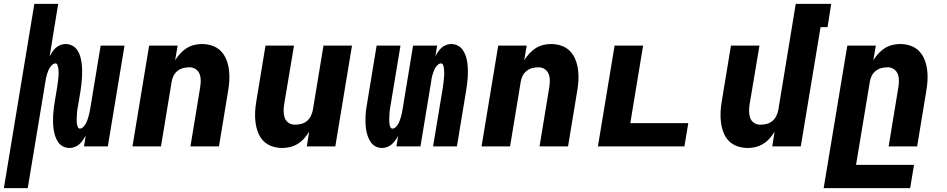

<svg xmlns="http://www.w3.org/2000/svg" viewBox="-62 -755 4882 990"><path d="M-42 215 115 -735H238L194 -465Q201 -477 208.5 -488.5Q216 -500 226.5 -509Q237 -518 250 -523Q263 -528 276 -528Q294 -528 310 -520Q326 -512 336 -497.5Q346 -483 351 -466.5Q356 -450 358.5 -432Q361 -414 361.5 -395.5Q362 -377 361 -359Q360 -341 358 -322Q356 -303 353 -285L342 -219Q341 -212 339.5 -205Q338 -198 337 -191.5Q336 -185 335.5 -178Q335 -171 334.5 -164.5Q334 -158 334 -151Q334 -144 333.5 -137.5Q333 -131 333.5 -124.5Q334 -118 335.5 -111.5Q337 -105 340 -98.5Q343 -92 350 -92Q359 -92 366.5 -99.5Q374 -107 379 -115.5Q384 -124 387.5 -133Q391 -142 393.5 -151Q396 -160 398 -169Q400 -178 402 -187L457 -520H580L494 0H371L380 -55Q373 -43 365 -31.5Q357 -20 346.5 -11Q336 -2 323 3Q310 8 297 8Q279 8 263 0Q247 -8 237.5 -22.5Q228 -37 222.5 -53.5Q217 -70 214.5 -88Q212 -106 211.5 -124.5Q211 -143 212 -161Q213 -179 215.5 -198Q218 -217 221 -235L232 -301Q233 -308 234 -315Q235 -322 236 -328.5Q237 -335 237.5 -342Q238 -349 239 -355.5Q240 -362 240 -369Q240 -376 240 -382.5Q240 -389 239.5 -395.5Q239 -402 237.5 -408.5Q236 -415 233.5 -421.5Q231 -428 224 -428Q215 -428 207 -420.5Q199 -413 194 -404.5Q189 -396 185.5 -387Q182 -378 179.5 -369Q177 -360 175 -351Q173 -342 172 -333L81 215Z M621 0 707 -520H854L841 -444Q852 -462 867 -478.5Q882 -495 900 -506.5Q918 -518 938.5 -523Q959 -528 979 -528Q1008 -528 1033.5 -519Q1059 -510 1077 -491.5Q1095 -473 1105 -448Q1115 -423 1118.5 -396Q1122 -369 1120.5 -341Q1119 -313 1114 -285L1067 0H920L970 -304Q973 -322 973 -340Q973 -358 967 -373.5Q961 -389 947 -398.5Q933 -408 915 -408Q899 -408 883 -404Q867 -400 853.5 -389.5Q840 -379 832.5 -363.5Q825 -348 823 -333L768 0Z M1394 8Q1365 8 1339.5 -1Q1314 -10 1296 -28.5Q1278 -47 1268.5 -72Q1259 -97 1255.5 -124Q1252 -151 1253.5 -179Q1255 -207 1260 -235L1307 -520H1454L1403 -216Q1400 -198 1400.5 -180Q1401 -162 1406.5 -146.5Q1412 -131 1426 -121.5Q1440 -112 1458 -112Q1474 -112 1490.5 -116Q1507 -120 1520 -130.5Q1533 -141 1540.5 -156.5Q1548 -172 1551 -187L1606 -520H1753L1667 0H1520L1532 -76Q1521 -58 1506.5 -41.5Q1492 -25 1473.5 -13.5Q1455 -2 1434.5 3Q1414 8 1394 8Z M1909 8Q1890 8 1874.5 0Q1859 -8 1849.5 -22.5Q1840 -37 1834 -53.5Q1828 -70 1825.5 -88Q1823 -106 1822.5 -124.5Q1822 -143 1823 -161Q1824 -179 1827 -198Q1830 -217 1833 -235L1880 -520H2003L1953 -219Q1952 -212 1950.5 -205Q1949 -198 1948.5 -191.5Q1948 -185 1947 -178Q1946 -171 1946 -164.5Q1946 -158 1945.5 -151Q1945 -144 1945 -137.5Q1945 -131 1945.5 -124.5Q1946 -118 1947 -111.5Q1948 -105 1951.5 -98.5Q1955 -92 1961 -92Q1971 -92 1978.5 -99.5Q1986 -107 1991 -115.5Q1996 -124 1999 -133Q2002 -142 2005 -151Q2008 -160 2009.5 -169Q2011 -178 2013 -187L2068 -520H2192L2183 -465Q2189 -477 2197 -488.5Q2205 -500 2215 -509Q2225 -518 2238.5 -523Q2252 -528 2264 -528Q2283 -528 2298.5 -520Q2314 -512 2324 -497.5Q2334 -483 2339.5 -466.5Q2345 -450 2347.5 -432Q2350 -414 2350.5 -395.5Q2351 -377 2350 -359Q2349 -341 2346.5 -322Q2344 -303 2341 -285L2294 0H2171L2221 -301Q2222 -308 2223 -315Q2224 -322 2224.5 -328.5Q2225 -335 2226 -342Q2227 -349 2227.5 -355.5Q2228 -362 2228.5 -369Q2229 -376 2228.5 -382.5Q2228 -389 2227.5 -395.5Q2227 -402 2226 -408.5Q2225 -415 2222 -421.5Q2219 -428 2213 -428Q2203 -428 2195 -420.5Q2187 -413 2182 -404.5Q2177 -396 2174 -387Q2171 -378 2168 -369Q2165 -360 2163.5 -351Q2162 -342 2161 -333L2106 0H1982L1991 -55Q1985 -43 1976.5 -31.5Q1968 -20 1958 -11Q1948 -2 1934.5 3Q1921 8 1909 8Z M2421 0 2507 -520H2654L2641 -444Q2652 -462 2667 -478.5Q2682 -495 2700 -506.5Q2718 -518 2738.5 -523Q2759 -528 2779 -528Q2808 -528 2833.5 -519Q2859 -510 2877 -491.5Q2895 -473 2905 -448Q2915 -423 2918.5 -396Q2922 -369 2920.5 -341Q2919 -313 2914 -285L2867 0H2720L2770 -304Q2773 -322 2773 -340Q2773 -358 2767 -373.5Q2761 -389 2747 -398.5Q2733 -408 2715 -408Q2699 -408 2683 -404Q2667 -400 2653.5 -389.5Q2640 -379 2632.5 -363.5Q2625 -348 2623 -333L2568 0Z M3021 0 3107 -520H3254L3188 -120H3487L3467 0Z M3794 8Q3765 8 3739.5 -1Q3714 -10 3696 -28.5Q3678 -47 3668.5 -72Q3659 -97 3655.5 -124Q3652 -151 3653.5 -179Q3655 -207 3660 -235L3707 -520H3854L3803 -216Q3800 -198 3800.5 -180Q3801 -162 3806.5 -146.5Q3812 -131 3826 -121.5Q3840 -112 3858 -112Q3874 -112 3890.5 -116Q3907 -120 3920 -130.5Q3933 -141 3940.5 -156.5Q3948 -172 3951 -187L4041 -735H4224L4205 -615H4169L4067 0H3920L3932 -76Q3921 -58 3906.5 -41.5Q3892 -25 3873.5 -13.5Q3855 -2 3834.5 3Q3814 8 3794 8Z M4185 215 4307 -520H4454L4441 -444Q4452 -462 4467 -478.5Q4482 -495 4500 -506.5Q4518 -518 4538.5 -523Q4559 -528 4579 -528Q4608 -528 4633.5 -519Q4659 -510 4677 -491.5Q4695 -473 4705 -448Q4715 -423 4718.5 -396Q4722 -369 4720.5 -341Q4719 -313 4714 -285L4667 0H4520L4570 -304Q4573 -322 4573 -340Q4573 -358 4567 -373.5Q4561 -389 4547 -398.5Q4533 -408 4515 -408Q4499 -408 4483 -404Q4467 -400 4453.5 -389.5Q4440 -379 4432.5 -363.5Q4425 -348 4423 -333L4352 95H4651L4631 215Z"/></svg>

Font: Iosevka Heavy Extended
Style: Italic
Weight: 900
Width: 7
Italic angle: -9°
Monospace: yes
Designer: Belleve Invis
Foundry: Belleve Invis
Version: Version 32.5.0; ttfautohint (v1.8.4)